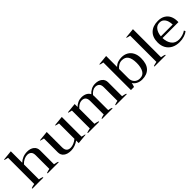

<svg xmlns="http://www.w3.org/2000/svg" viewBox="276 -1975 3255 3255"><g transform="rotate(-45 1903.5 -348.0)"><path d="M661 -13V0H395V-13Q435 -28 470 -33V-359Q470 -417 443 -442Q416 -467 371 -467Q334 -467 293.5 -447.5Q253 -428 219 -391V-33Q258 -27 293 -13V0H29V-13Q69 -29 108 -33V-661Q67 -669 39 -679V-688L219 -706V-432Q253 -466 302.5 -486.5Q352 -507 409 -507Q486 -507 533.5 -469.5Q581 -432 581 -366V-33Q622 -26 661 -13Z M1312 -17V-8L1131 10V-52Q1095 -25 1048 -7.5Q1001 10 951 10Q867 10 818.5 -27Q770 -64 770 -129V-462Q727 -471 701 -480V-489L881 -507V-139Q881 -30 981 -30Q1014 -30 1056 -47Q1098 -64 1131 -93V-462Q1090 -470 1063 -480V-489L1242 -507V-34Q1272 -29 1312 -17Z M2293 -13V0H2028V-13Q2072 -29 2102 -33V-359Q2102 -417 2075 -442Q2048 -467 2003 -467Q1970 -467 1937.5 -447.5Q1905 -428 1878 -394Q1880 -376 1880 -366V-33Q1921 -27 1953 -13V0H1701V-13Q1746 -29 1774 -33V-359Q1774 -467 1678 -467Q1645 -467 1612 -448Q1579 -429 1551 -395V-33Q1592 -26 1631 -13V0H1361V-13Q1402 -27 1440 -33V-462Q1399 -470 1371 -480V-489L1551 -507V-437Q1580 -467 1621.5 -487Q1663 -507 1711 -507Q1768 -507 1809 -485.5Q1850 -464 1868 -425Q1898 -460 1942 -483.5Q1986 -507 2041 -507Q2118 -507 2165.5 -469.5Q2213 -432 2213 -366V-33Q2256 -26 2293 -13Z M2488 -75Q2481 -38 2467 0H2393V-661Q2352 -669 2324 -679V-688L2504 -706V-443Q2543 -481 2586 -494Q2629 -507 2674 -507Q2738 -507 2789 -478.5Q2840 -450 2869 -394.5Q2898 -339 2898 -261Q2898 -123 2834.5 -56.5Q2771 10 2657 10Q2599 10 2554 -13.5Q2509 -37 2488 -75ZM2788 -256Q2788 -361 2752.5 -414Q2717 -467 2638 -467Q2599 -467 2563 -446Q2527 -425 2504 -395V-170Q2504 -111 2541 -70.5Q2578 -30 2642 -30Q2719 -30 2753.5 -92Q2788 -154 2788 -256Z M2957 -13Q2986 -23 3036 -33V-661Q2995 -669 2967 -679V-688L3147 -706V-33Q3191 -26 3227 -13V0H2957Z M3777 -245H3395Q3397 -151 3443 -89.5Q3489 -28 3578 -28Q3619 -28 3664 -41.5Q3709 -55 3742 -79L3753 -50Q3722 -25 3669 -7.5Q3616 10 3553 10Q3471 10 3410 -22Q3349 -54 3316 -112.5Q3283 -171 3283 -248Q3283 -372 3352.5 -439.5Q3422 -507 3545 -507Q3623 -507 3675 -475Q3727 -443 3752 -389.5Q3777 -336 3777 -270ZM3679 -285Q3679 -327 3666 -369Q3653 -411 3623.5 -439Q3594 -467 3546 -467Q3478 -467 3440.5 -415.5Q3403 -364 3396 -285Z"/></g></svg>

Font: Trirong Medium
Style: Regular
Weight: 500
Designer: Katatrad Team
Foundry: CadsonDemak
Version: Version 1.001